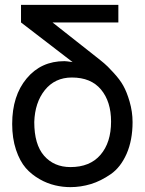

<svg xmlns="http://www.w3.org/2000/svg" viewBox="-20 -749 592 785"><path d="M273.9 -432.1Q204.6 -432.1 163.1 -380.4Q122.6 -329.6 120.1 -250Q120.1 -158.2 160.2 -112.3Q200.7 -65.9 268.1 -65.9Q347.7 -65.9 390.6 -115.7Q434.1 -166 434.1 -252Q434.1 -333.5 393.1 -382.8Q352.1 -432.1 273.9 -432.1ZM29.8 -242.2Q29.8 -357.4 88.9 -428.2Q147.9 -499 243.2 -499Q251 -499 276.9 -495.1L65.9 -657.2V-729H463.9V-657.2H194.8L370.1 -519Q379.9 -511.2 392.1 -501.5Q404.3 -491.7 405.8 -490.2Q417 -481.4 443.4 -452.6Q470.2 -423.8 483.9 -398.9Q498.5 -373 509.8 -334Q522 -292 522 -250Q522 -175.8 497.6 -120.1Q473.1 -64.9 433.1 -37.1Q392.1 -8.8 352.1 3.4Q310.1 16.1 268.1 16.1Q236.3 16.1 205.6 8.8Q172.4 1 142.6 -16.1Q108.4 -35.6 85.4 -62Q61 -90.3 45.4 -136.7Q29.8 -183.6 29.8 -242.2Z"/></svg>

Font: Miedinger*
Style: Book
Weight: 400
Version: Version 001.000